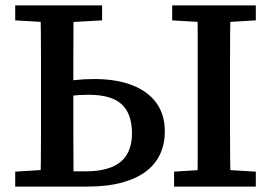

<svg xmlns="http://www.w3.org/2000/svg" viewBox="-20 -687 998 707"><path d="M203 0V-56H293Q352 -56 390.5 -71.5Q429 -87 447.5 -118.5Q466 -150 466 -196Q466 -268 428 -303Q390 -338 307 -338Q272 -338 243 -334.5Q214 -331 190 -325V-383Q220 -388 254.5 -392Q289 -396 327 -396Q409 -396 467.5 -373Q526 -350 556.5 -307Q587 -264 587 -203Q587 -158 570 -120.5Q553 -83 518.5 -56.5Q484 -30 430 -15Q376 0 303 0ZM129 0Q130 -51 130.5 -102.5Q131 -154 131 -205.5Q131 -257 131 -309V-359Q131 -410 131 -461.5Q131 -513 130.5 -564.5Q130 -616 129 -667H251Q251 -617 250.5 -565.5Q250 -514 250 -463.5Q250 -413 250 -362V-309Q250 -257 250 -205.5Q250 -154 250.5 -103Q251 -52 251 0ZM707 0Q708 -51 708 -102Q708 -153 708 -205Q708 -257 708 -309V-359Q708 -410 708 -461.5Q708 -513 708 -564.5Q708 -616 707 -667H829Q828 -617 827.5 -565.5Q827 -514 827 -462.5Q827 -411 827 -359V-309Q827 -258 827 -206Q827 -154 827.5 -103Q828 -52 829 0ZM36 -612V-667H356V-612L214 -604H171ZM621 0V-55L748 -63H787L922 -55V0ZM614 -612V-667H922V-612L787 -604H748ZM36 0V-55L164 -63H177V0Z"/></svg>

Font: Source Serif 4 Medium
Style: Regular
Weight: 500
Designer: Frank Grießhammer
Foundry: Adobe Systems Incorporated
Version: Version 4.004;hotconv 1.0.116;makeotfexe 2.5.65601